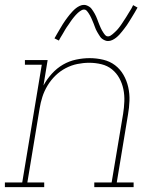

<svg xmlns="http://www.w3.org/2000/svg" viewBox="-38 -766 658 786"><path d="M-18 0V-19H53L133 -501H64V-520H157L140 -416Q154 -442 174.5 -464.5Q195 -487 220 -501.5Q245 -516 273.5 -522Q302 -528 329 -528Q357 -528 384.5 -521.5Q412 -515 433 -499Q454 -483 467.5 -459.5Q481 -436 487 -409Q493 -382 492 -353.5Q491 -325 486 -297L440 -19H509V0H348V-19H419L466 -300Q470 -325 471 -351Q472 -377 467 -401Q462 -425 450.5 -446Q439 -467 420.5 -482Q402 -497 377.5 -503Q353 -509 327 -509Q303 -509 278.5 -504Q254 -499 231 -487Q208 -475 189 -456.5Q170 -438 156.5 -415.5Q143 -393 135.5 -369.5Q128 -346 124 -321L74 -19H143V0ZM404 -598Q398 -598 392 -600.5Q386 -603 381 -606.5Q376 -610 372.5 -615Q369 -620 366 -625Q363 -630 360 -635Q357 -640 354.5 -645.5Q352 -651 350 -657Q348 -663 345.5 -669Q343 -675 340.5 -681Q338 -687 335.5 -692.5Q333 -698 330.5 -702.5Q328 -707 324 -713Q320 -719 316 -723Q312 -727 306 -727Q301 -727 296.5 -724.5Q292 -722 288.5 -719.5Q285 -717 281 -713.5Q277 -710 272.5 -705Q268 -700 266 -697.5Q264 -695 261.5 -692Q259 -689 256.5 -685.5Q254 -682 251.5 -678.5Q249 -675 246.5 -671Q244 -667 241 -663Q238 -659 235 -654.5Q232 -650 229 -645Q226 -640 223 -634.5Q220 -629 216.5 -623.5Q213 -618 209.5 -612Q206 -606 203 -600L185 -609Q191 -620 197 -630Q203 -640 208.5 -649.5Q214 -659 219 -667Q224 -675 229 -682Q234 -689 238.5 -695Q243 -701 247.5 -706.5Q252 -712 259 -719.5Q266 -727 273 -732.5Q280 -738 288.5 -742Q297 -746 306 -746Q312 -746 318 -743.5Q324 -741 329 -737.5Q334 -734 337.5 -729Q341 -724 344 -719.5Q347 -715 350 -709.5Q353 -704 355.5 -698.5Q358 -693 360 -687.5Q362 -682 364.5 -675.5Q367 -669 369.5 -663Q372 -657 374.5 -651.5Q377 -646 379.5 -641.5Q382 -637 386 -631Q390 -625 394 -621Q398 -617 404 -617Q409 -617 413.5 -619.5Q418 -622 421.5 -625Q425 -628 429 -631.5Q433 -635 437.5 -639.5Q442 -644 444 -646.5Q446 -649 448.5 -652Q451 -655 453.5 -658.5Q456 -662 458.5 -665.5Q461 -669 463.5 -673Q466 -677 469 -681.5Q472 -686 475 -690.5Q478 -695 481 -700Q484 -705 487 -710Q490 -715 493.5 -720.5Q497 -726 500.5 -732Q504 -738 507 -745L525 -735Q519 -724 513 -714Q507 -704 501.5 -695Q496 -686 491 -678Q486 -670 481 -662.5Q476 -655 471 -649Q466 -643 462 -637.5Q458 -632 451 -624.5Q444 -617 437 -611.5Q430 -606 421.5 -602Q413 -598 404 -598Z"/></svg>

Font: Iosevka Etoile Thin Oblique
Style: Regular
Weight: 100
Italic angle: -9°
Designer: Belleve Invis
Foundry: Belleve Invis
Version: Version 15.5.2; ttfautohint (v1.8.4)